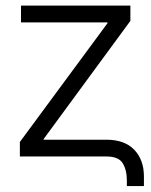

<svg xmlns="http://www.w3.org/2000/svg" viewBox="-20 -542 524 665"><path d="M419.4 102.5V83.5Q419.4 46.9 405 23.4Q390.6 0 349.1 0H48.8V-50.3L352.5 -461.9V-464.4H52.7V-522.5H431.6V-469.7L130.9 -60.1V-58.1H348.6Q411.6 -58.1 445.1 -23.2Q478.5 11.7 478.5 69.3V102.5Z"/></svg>

Font: Inter 28pt Light
Style: Regular
Weight: 300
Designer: Rasmus Andersson
Foundry: rsms
Version: Version 4.001;git-66647c0bb